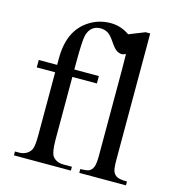

<svg xmlns="http://www.w3.org/2000/svg" viewBox="-110 -843 863 938"><g transform="rotate(15 321.0 -374.0)"><path d="M222 -444V-127.5Q222 -60.5 237 -42Q256.5 -19.5 289 -19.5H333.5V0H45.5V-19.5H66.5Q87.5 -19.5 104.5 -29.8Q121.5 -40 128.2 -57.8Q135 -75.5 135 -127.5V-444H42V-481.5H135V-514Q135 -585 158 -635.2Q181 -685.5 229 -716Q277 -746.5 336 -746.5Q391 -746.5 437 -711.5Q469 -688 469 -658.5Q469 -642.5 455 -628.2Q441 -614 425.5 -614Q412.5 -614 399.2 -622.8Q386 -631.5 366.5 -660.8Q347 -690 331 -699.5Q314.5 -709 294 -709Q270.5 -709 253.8 -696Q237 -683 229.5 -656.2Q222 -629.5 222 -516.5V-481.5H346V-444ZM534.5 -747.5V-108.5Q534.5 -64 540.8 -49.5Q547 -35 561.2 -27.2Q575.5 -19.5 612 -19.5V0H376V-19.5Q409.5 -19.5 421.2 -25.8Q433 -32 440 -48.2Q447 -64.5 447 -108.5V-546.5Q447 -628.5 443.5 -647.2Q440 -666 431.8 -672.2Q423.5 -678.5 410.5 -678.5Q398 -678.5 376 -671.5L367 -690L511 -747.5Z"/></g></svg>

Font: MM Phetkon
Style: Regular
Weight: 400
Designer: Khon Soe Zaw Thu
Version: Version 1.00 July 15, 2016, initial release